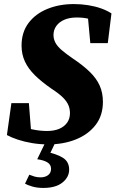

<svg xmlns="http://www.w3.org/2000/svg" viewBox="-20 -692 568 944"><path d="M14 -28 36 -185H122L135 -20L73 -77Q101 -64 138.5 -56Q176 -48 211 -48Q247 -48 272 -59Q297 -70 310.5 -89.5Q324 -109 324 -136Q324 -156 316.5 -174.5Q309 -193 289.5 -212.5Q270 -232 233 -256Q184 -290 151.5 -322Q119 -354 102.5 -389.5Q86 -425 86 -468Q86 -533 120 -578.5Q154 -624 212.5 -648Q271 -672 343 -672Q379 -672 413.5 -666.5Q448 -661 477.5 -650.5Q507 -640 528 -626L510 -480H424L410 -632L472 -574Q447 -591 420 -598.5Q393 -606 358 -606Q322 -606 296.5 -595Q271 -584 257 -564.5Q243 -545 243 -520Q243 -500 252.5 -482Q262 -464 283.5 -445.5Q305 -427 340 -403Q388 -371 421 -339Q454 -307 470 -271.5Q486 -236 486 -191Q486 -124 450 -77.5Q414 -31 353 -6.5Q292 18 216 18Q176 18 137.5 11.5Q99 5 67.5 -5.5Q36 -16 14 -28ZM163 91 207 0H256L219 78L200 53Q258 64 289 83.5Q320 103 320 142Q320 179 287 205.5Q254 232 193 232Q162 232 138.5 225Q115 218 103 211L124 167Q136 172 149.5 176Q163 180 179 180Q202 180 216.5 169Q231 158 231 138Q231 117 212.5 106Q194 95 163 91Z"/></svg>

Font: Source Serif 4 ExtraBold
Style: Italic
Weight: 800
Italic angle: -12°
Designer: Frank Grießhammer
Foundry: Adobe Systems Incorporated
Version: Version 4.004;hotconv 1.0.116;makeotfexe 2.5.65601